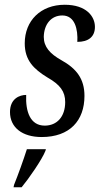

<svg xmlns="http://www.w3.org/2000/svg" viewBox="-20 -566 421 807"><path d="M155 10C273 10 335 -59 335 -163C335 -235 301 -278 238 -313C190 -340 164 -369 164 -411C165 -464 195 -501 242 -501C295 -501 308 -443 305 -390C350 -390 379 -410 379 -453C379 -497 343 -546 252 -546C151 -546 84 -479 84 -384C84 -313 121 -276 180 -240C233 -210 254 -181 254 -137C254 -76 220 -38 168 -38C107 -38 87 -97 90 -167C63 -167 22 -152 22 -95C22 -30 74 10 155 10ZM39 211 37 221H71C101 185 157 104 171 68L173 61H93C79 105 56 169 39 211Z"/></svg>

Font: Noto Serif ExtraCondensed
Style: Italic
Weight: 400
Width: 2
Italic angle: -12°
Designer: Monotype Design Team
Foundry: Monotype Imaging Inc.
Version: Version 2.014